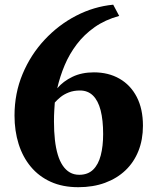

<svg xmlns="http://www.w3.org/2000/svg" viewBox="-20 -783 664 820"><path d="M314.5 16.5Q247.5 16.5 196.8 -6.5Q146 -29.5 111.5 -71Q77 -112.5 59.5 -168.2Q42 -224 42 -289.5Q42 -384.5 76.5 -467Q111 -549.5 170.5 -613.2Q230 -677 305.5 -716Q381 -755 463.5 -763L489 -715Q429 -698.5 384.2 -667Q339.5 -635.5 308 -594Q276.5 -552.5 256.2 -504.5Q236 -456.5 224.5 -406Q250 -436 289.5 -455Q329 -474 381 -474Q443 -474 490.2 -447Q537.5 -420 564 -369Q590.5 -318 590.5 -246Q590.5 -186.5 571.2 -138.2Q552 -90 515.8 -55.5Q479.5 -21 428.5 -2.2Q377.5 16.5 314.5 16.5ZM321.5 -396.5Q294.5 -396.5 273.5 -388.2Q252.5 -380 237.8 -367.8Q223 -355.5 214 -345Q213 -330 211.8 -310.5Q210.5 -291 210.5 -264.5Q210.5 -221.5 214.5 -185.8Q218.5 -150 226.8 -122.5Q235 -95 248 -75.8Q261 -56.5 278.5 -46.5Q296 -36.5 318.5 -36.5Q355 -36.5 377.5 -58.2Q400 -80 410.2 -119.2Q420.5 -158.5 420.5 -210.5Q420.5 -270 409.8 -311.8Q399 -353.5 377 -375Q355 -396.5 321.5 -396.5Z"/></svg>

Font: Merriweather 60pt ExtraBold
Style: Regular
Weight: 800
Version: Version 2.100